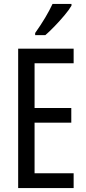

<svg xmlns="http://www.w3.org/2000/svg" viewBox="-20 -963 442 983"><path d="M357 0H73V-714H357V-639H157V-410H345V-335H157V-76H357ZM346 -934Q334 -913 310 -884.5Q286 -856 259.5 -828.5Q233 -801 212 -783H160V-794Q218 -876 249 -943H346Z"/></svg>

Font: Noto Sans Hebrew ExtraCondensed
Style: Regular
Weight: 400
Width: 2
Designer: Monotype Design Team
Foundry: Monotype Imaging Inc.
Version: Version 2.004; ttfautohint (v1.8.4.7-5d5b)